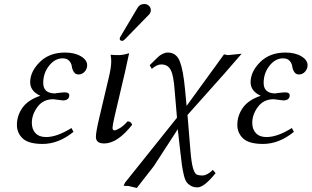

<svg xmlns="http://www.w3.org/2000/svg" viewBox="-20 -703 1548 954"><path d="M245.1 -210Q194.3 -210 166.3 -171.9Q138.2 -133.8 138.2 -92.8Q138.2 -60.5 156.5 -41.3Q174.8 -22 209 -22Q263.2 -22 335 -66.9L345.2 -47.9Q271 12.2 191.9 12.2Q122.1 12.2 93 -14.9Q64 -42 64 -83Q64 -127.9 91.1 -167Q118.2 -206.1 180.2 -227.1Q130.4 -250 129.9 -293.9Q129.9 -347.2 177.5 -394.5Q225.1 -441.9 303.2 -441.9Q351.1 -441.9 382.1 -423.3Q413.1 -404.8 413.1 -378.9Q413.1 -360.8 400.6 -346.9Q388.2 -333 370.1 -333Q355 -333 346.9 -345.5Q338.9 -357.9 336.9 -373Q335 -388.2 324 -400.6Q313 -413.1 291 -413.1Q252.9 -413.1 223.9 -376.5Q194.8 -339.8 194.8 -291Q194.8 -239.3 252.9 -238.8L264.2 -240.7Q275.4 -242.2 287.1 -243.2Q298.8 -244.1 301.8 -244.1Q323.7 -244.1 324.2 -230Q324.2 -204.1 292 -204.1Q288.1 -204.1 268.6 -207Q249 -210 245.1 -210Z M548.8 -55.2Q557.6 -55.2 576.7 -67.1Q595.7 -79.1 613.8 -100.1Q630.9 -100.1 636.7 -83Q563.5 9.8 497.6 9.8Q456.5 9.8 456.5 -22.9Q456.5 -46.9 472.7 -115.2L521.5 -321.8Q532.7 -368.7 532.7 -398.9Q532.7 -414.1 529.8 -429.2L532.7 -431.2Q540.5 -429.2 567.6 -429.2Q594.7 -429.2 621.6 -439Q621.6 -439 600.6 -342.8L548.8 -122.1Q539.1 -79.1 539.1 -67.9Q539.1 -55.2 548.8 -55.2ZM696.8 -683.1Q710.9 -683.1 720.2 -674.1Q729.5 -665 729.5 -651.9Q729.5 -647 728.5 -645Q726.6 -636.2 719.7 -629.9L600.6 -507.8Q592.8 -500 587.9 -500Q574.7 -500 574.7 -511.2Q574.7 -513.2 575.7 -514.2Q575.7 -517.1 579.6 -522.9L664.6 -666Q675.8 -683.1 696.8 -683.1Z M847.7 -254.9Q842.8 -326.7 828.6 -354.7Q814.5 -382.8 781.2 -382.8Q759.3 -382.8 734.4 -360.8L723.6 -378.9Q730.5 -385.7 745.4 -400.4Q760.3 -415 767.8 -422.1Q775.4 -429.2 788.3 -435.5Q801.3 -441.9 813.5 -441.9Q856.4 -441.9 873.5 -397.9Q890.6 -354 899.4 -258.8L907.2 -176.8L1093.3 -433.1Q1107.4 -429.2 1114.3 -429.2L1180.7 -436L1090.3 -332L911.6 -131.8L926.3 46.9Q931.2 105 938.7 131.1Q946.3 157.2 955.8 163.1Q965.3 168.9 986.3 168.9Q1009.3 168.9 1037.6 141.1L1051.3 157.2Q994.1 228 961.4 228Q942.4 228 929.4 220.9Q916.5 213.9 908 202.9Q899.4 191.9 893.6 167.5Q887.7 143.1 884 117.9Q880.4 92.8 875.5 46.9L863.3 -61L744.6 122.1L659.7 231L618.7 221.2L594.2 220.2L601.6 204.1L859.4 -118.2Z M1340.3 -210Q1289.6 -210 1261.5 -171.9Q1233.4 -133.8 1233.4 -92.8Q1233.4 -60.5 1251.7 -41.3Q1270 -22 1304.2 -22Q1358.4 -22 1430.2 -66.9L1440.4 -47.9Q1366.2 12.2 1287.1 12.2Q1217.3 12.2 1188.2 -14.9Q1159.2 -42 1159.2 -83Q1159.2 -127.9 1186.3 -167Q1213.4 -206.1 1275.4 -227.1Q1225.6 -250 1225.1 -293.9Q1225.1 -347.2 1272.7 -394.5Q1320.3 -441.9 1398.4 -441.9Q1446.3 -441.9 1477.3 -423.3Q1508.3 -404.8 1508.3 -378.9Q1508.3 -360.8 1495.8 -346.9Q1483.4 -333 1465.3 -333Q1450.2 -333 1442.1 -345.5Q1434.1 -357.9 1432.1 -373Q1430.2 -388.2 1419.2 -400.6Q1408.2 -413.1 1386.2 -413.1Q1348.1 -413.1 1319.1 -376.5Q1290 -339.8 1290 -291Q1290 -239.3 1348.1 -238.8L1359.4 -240.7Q1370.6 -242.2 1382.3 -243.2Q1394 -244.1 1397 -244.1Q1418.9 -244.1 1419.4 -230Q1419.4 -204.1 1387.2 -204.1Q1383.3 -204.1 1363.8 -207Q1344.2 -210 1340.3 -210Z"/></svg>

Font: Linux Libertine
Style: Italic
Weight: 400
Italic angle: -12°
Designer: Philipp H. Poll
Foundry: Philipp H. Poll
Version: Version 5.1.6 ; ttfautohint (v0.9)